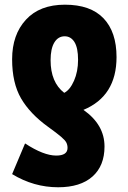

<svg xmlns="http://www.w3.org/2000/svg" viewBox="-20 -583 547 819"><path d="M228 215.8Q124 215.8 31.7 159.7L86.9 28.8Q166 80.6 219.7 80.6Q268.1 80.6 268.1 47.9Q268.1 35.6 263.2 25.6Q258.3 15.6 240.7 0.5Q223.1 -14.6 185.1 -42Q107.9 -97.7 69.8 -163.3Q31.7 -229 31.7 -330.1Q31.7 -435.1 90.6 -499Q149.4 -563 256.8 -563Q366.2 -563 421.6 -504.9Q477.1 -446.8 477.1 -339.4Q477.1 -172.9 335.9 -114.3Q425.8 -51.3 425.8 42Q425.8 124.5 374.3 170.2Q322.8 215.8 228 215.8ZM253.9 -187Q278.3 -199.2 295.7 -238.5Q313 -277.8 313 -328.1Q313 -378.9 297.6 -403.6Q282.2 -428.2 255.9 -428.2Q228 -428.2 211.9 -401.9Q195.8 -375.5 195.8 -326.2Q195.8 -231.9 253.9 -187Z"/></svg>

Font: Open Sans Condensed ExtraBold
Style: Regular
Weight: 800
Width: 3
Designer: Monotype Design Team
Foundry: Monotype Imaging Inc.
Version: Version 3.000; ttfautohint (v1.8.4)